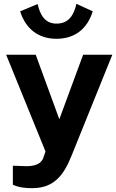

<svg xmlns="http://www.w3.org/2000/svg" viewBox="-20 -812 605 1000"><path d="M148 168C263 168 313 98 353 -2L565 -527H413L289 -191L166 -527H12L217 -23L208 3C206 10 202 24 187 36C172 47 146 56 99 53L47 51V150C78 165 114 168 148 168ZM274 -689C212 -689 188 -738 176 -791L85 -753C113 -663 179 -610 274 -610C370 -610 435 -662 463 -753L378 -792C365 -735 339 -689 274 -689Z"/></svg>

Font: Cheyenne Sans
Style: Bold
Weight: 700
Designer: The Public Sans project authors (U.S. Web Design System), Libre Franklin designed by Pablo Impallari and Rodrigo Fuenzal
Foundry: The Cheyenne Sans Project Authors
Version: Version 2.007